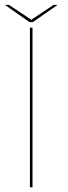

<svg xmlns="http://www.w3.org/2000/svg" viewBox="-32 -792 288 812"><path d="M94.5 0H105.5V-675H94.5ZM93 -698.5H107L211.5 -771.5H195L100.5 -708.5L5.5 -771.5H-11.5Z"/></svg>

Font: Anybody SemiExpanded Thin
Style: Regular
Weight: 250
Width: 6
Version: Version 1.113;gftools[0.9.25]